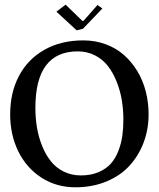

<svg xmlns="http://www.w3.org/2000/svg" viewBox="-20 -796 686 829"><path d="M311 -665 223.6 -745.6 263.2 -775.9 335.9 -705.6H340.3L400.9 -774.4L421.9 -759.3L338.4 -671.9ZM315.9 -574.2Q132.8 -574.2 132.8 -330.6Q132.8 -286.6 139.6 -245.4Q146.5 -204.1 161.9 -166Q177.2 -127.9 199.5 -99.9Q221.7 -71.8 255.1 -55.2Q288.6 -38.6 329.6 -38.6Q372.6 -38.6 405.5 -52.7Q438.5 -66.9 458.5 -89.4Q478.5 -111.8 491 -144Q503.4 -176.3 508.1 -209Q512.7 -241.7 512.7 -279.8Q512.7 -322.8 505.9 -363.8Q499 -404.8 483.6 -443.4Q468.3 -481.9 446 -510.7Q423.8 -539.6 390.1 -556.9Q356.4 -574.2 315.9 -574.2ZM621.6 -302.2Q621.6 -238.3 600.6 -181.9Q579.6 -125.5 540.3 -81.8Q501 -38.1 440.2 -12.7Q379.4 12.7 305.7 12.7Q223.1 12.7 158.4 -29.3Q93.8 -71.3 58.8 -142.8Q23.9 -214.4 23.9 -302.2Q23.9 -396 62 -468.3Q100.1 -540.5 171.9 -581.1Q243.7 -621.6 339.4 -621.6Q391.1 -621.6 436.3 -605Q481.4 -588.4 515.1 -558.6Q548.8 -528.8 573 -488.8Q597.2 -448.7 609.4 -401.1Q621.6 -353.5 621.6 -302.2Z"/></svg>

Font: Neuton
Style: Regular
Weight: 400
Designer: Brian M Zick
Version: Version 1.3